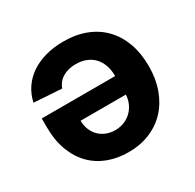

<svg xmlns="http://www.w3.org/2000/svg" viewBox="-128 -695 854 841"><g transform="rotate(-30 299.0 -274.5)"><path d="M38.4 -269.9V-311.4H409.8V-311.8Q409.8 -342.3 401.1 -366.7Q392.4 -391 376.4 -408Q360.4 -425.1 337.5 -434.1Q314.6 -443.2 286.2 -443.2Q248.2 -443.2 220.5 -427.2Q192.8 -411.2 181.5 -380L41.5 -389.2Q49.7 -427.2 70.3 -457.9Q90.9 -488.6 122.5 -510.5Q154.1 -532.3 196.2 -544.2Q238.3 -556.1 288.7 -556.1Q351.6 -556.1 401.8 -536.6Q452.1 -517 487 -480.5Q522 -443.9 540.7 -392Q559.3 -340.2 559.3 -275.2Q559.3 -212 540.5 -160Q521.7 -108 487.2 -70.8Q452.8 -33.7 403.9 -13.3Q355.1 7.1 294.7 7.1Q240.8 7.1 193.9 -10.1Q147 -27.3 112.4 -62Q77.8 -96.6 58.1 -148.4Q38.4 -200.3 38.4 -269.9ZM292.3 -105.8Q317.5 -105.8 338.6 -114.5Q359.7 -123.2 375.2 -138.5Q390.6 -153.8 399.7 -174Q408.7 -194.2 409.8 -217.7H180.8Q180.8 -193.2 189.1 -172.8Q197.4 -152.3 212 -137.4Q226.6 -122.5 247.2 -114.2Q267.8 -105.8 292.3 -105.8Z"/></g></svg>

Font: Cannonade
Style: Bold
Weight: 700
Designer: Rasmus Andersson
Foundry: rsms
Version: Version 3.012;git-f93a4a705